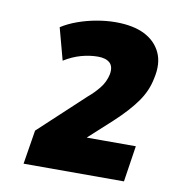

<svg xmlns="http://www.w3.org/2000/svg" viewBox="-59 -761 493 550"><g transform="rotate(10 187.5 -486.5)"><path d="M45 -264 61 -363 192 -485Q210 -500 224.5 -518Q239 -536 244 -559Q248 -582 236.5 -592.5Q225 -603 202 -603Q178 -603 153 -596Q128 -589 104 -574L79 -667Q99 -680 125.5 -689.5Q152 -699 180.5 -704Q209 -709 235 -709Q286 -709 319 -692.5Q352 -676 366.5 -645Q381 -614 371 -570Q364 -533 341 -500.5Q318 -468 278 -431L197 -357L193 -369H353L337 -264Z"/></g></svg>

Font: Nunito Sans 10pt Condensed Black
Style: Italic
Weight: 900
Width: 3
Italic angle: -9°
Designer: Vernon Adams
Foundry: Vernon Adams
Version: Version 3.101;gftools[0.9.27]